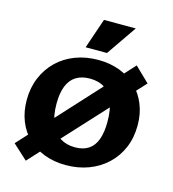

<svg xmlns="http://www.w3.org/2000/svg" viewBox="-138 -1040 1087 1207"><g transform="rotate(15 405.5 -436.0)"><path d="M391 17Q315 17 251.5 -7Q188 -31 142.5 -75Q97 -119 73 -180.5Q49 -242 49 -316Q49 -395 76.5 -461Q104 -527 153.5 -575Q203 -623 271 -649Q339 -675 420 -675Q497 -675 560 -651Q623 -627 668.5 -583Q714 -539 739 -477.5Q764 -416 764 -341Q764 -260 736 -194.5Q708 -129 657.5 -81.5Q607 -34 539 -8.5Q471 17 391 17ZM418 -106Q472 -106 507 -129.5Q542 -153 558.5 -199.5Q575 -246 575 -313Q575 -391 555 -443.5Q535 -496 496 -522Q457 -548 399 -548Q346 -548 309.5 -525.5Q273 -503 254.5 -457Q236 -411 236 -342Q236 -263 258.5 -210.5Q281 -158 321.5 -132Q362 -106 418 -106ZM142 55 46 -33 661 -704 756 -612ZM321 -731 388 -927H595L460 -731Z"/></g></svg>

Font: Ysabeau Infant Black
Style: Regular
Weight: 900
Designer: Christian Thalmann (Catharsis Fonts)
Version: Version 2.001;gftools[0.9.30]; featfreeze: ss01,ss02,lnum